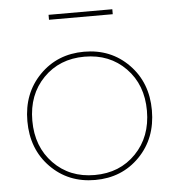

<svg xmlns="http://www.w3.org/2000/svg" viewBox="-50 -724 706 771"><g transform="rotate(-5 303.0 -338.5)"><path d="M174 -677H431V-657H174ZM554 -259Q554 -146 482.5 -73Q411 0 303 0Q195 0 123.5 -73Q52 -146 52 -259Q52 -371 123.5 -444Q195 -517 303 -517Q411 -517 482.5 -444Q554 -371 554 -259ZM469 -430.5Q404 -497 303 -497Q202 -497 137 -430.5Q72 -364 72 -259Q72 -154 137 -87Q202 -20 303 -20Q404 -20 469 -87Q534 -154 534 -259Q534 -364 469 -430.5Z"/></g></svg>

Font: Montserrat arm Thin
Style: Regular
Weight: 250
Designer: Julieta Ulanovsky
Foundry: Julieta Ulanovsky
Version: Version 6.000;PS 006.000;hotconv 1.0.88;makeotf.lib2.5.64775